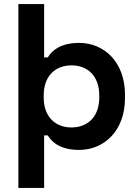

<svg xmlns="http://www.w3.org/2000/svg" viewBox="-20 -720 678 940"><path d="M70 200H196V-57H214C235 -22 278 14 368 14C488 14 592 -78 592 -240V-256C592 -418 488 -510 368 -510C278 -510 235 -474 214 -439H196V-700H70ZM194 -243V-253C194 -349 252 -400 330 -400C408 -400 466 -349 466 -253V-243C466 -147 408 -96 330 -96C252 -96 194 -147 194 -243Z"/></svg>

Font: Meta Space
Style: Bold
Weight: 700
Designer: Meta Pool / Florian Karsten
Foundry: Meta Pool / Florian Karsten
Version: Version 2.000;Glyphs 3.1.1 (3137)